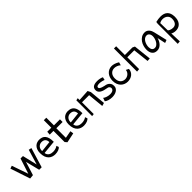

<svg xmlns="http://www.w3.org/2000/svg" viewBox="314 -2020 3611 3611"><g transform="rotate(-45 2120.0 -214.5)"><path d="M312.5 -270.5 228.5 -1 146.5 6.8 15.6 -387.7 72.3 -407.2 185.5 -81.1 285.2 -387.7H349.6L419.9 -92.8L509.8 -393.6L568.4 -381.8L449.2 10.7H382.8Z M615.2 -200.2Q615.2 -253.9 630.9 -290.5Q646.5 -327.1 670.4 -349.1Q694.3 -371.1 723.6 -380.4Q752.9 -389.6 780.3 -389.6Q819.3 -389.6 850.6 -378.4Q881.8 -367.2 903.8 -341.3Q925.8 -315.4 937.5 -272.5Q949.2 -229.5 949.2 -167L677.7 -140.6Q680.7 -113.3 692.9 -94.2Q705.1 -75.2 723.6 -63.5Q742.2 -51.8 763.7 -46.9Q785.2 -42 807.6 -42Q844.7 -42 878.9 -52.7Q913.1 -63.5 929.7 -79.1L947.3 -32.2Q940.4 -22.5 926.8 -12.7Q913.1 -2.9 894.5 4.4Q876 11.7 853 16.1Q830.1 20.5 805.7 20.5Q771.5 20.5 737.3 9.8Q703.1 -1 675.8 -26.4Q648.4 -51.8 631.8 -94.2Q615.2 -136.7 615.2 -200.2ZM671.9 -198.2 886.7 -221.7Q886.7 -269.5 861.3 -298.3Q835.9 -327.1 779.3 -327.1Q752 -326.2 731.9 -315.4Q711.9 -304.7 698.2 -288.6Q684.6 -272.5 677.7 -252Q670.9 -231.4 670.9 -210Q670.9 -202.1 671.9 -198.2Z M1089.8 -20.5V-316.4H990.2L996.1 -387.7H1103.5V-586.9H1169.9V-383.8H1330.1V-313.5H1163.1V-59.6L1310.5 -86.9L1320.3 -20.5L1125 20.5Z M1377 -200.2Q1377 -253.9 1392.6 -290.5Q1408.2 -327.1 1432.1 -349.1Q1456.1 -371.1 1485.4 -380.4Q1514.6 -389.6 1542 -389.6Q1581.1 -389.6 1612.3 -378.4Q1643.6 -367.2 1665.5 -341.3Q1687.5 -315.4 1699.2 -272.5Q1710.9 -229.5 1710.9 -167L1439.5 -140.6Q1442.4 -113.3 1454.6 -94.2Q1466.8 -75.2 1485.4 -63.5Q1503.9 -51.8 1525.4 -46.9Q1546.9 -42 1569.3 -42Q1606.4 -42 1640.6 -52.7Q1674.8 -63.5 1691.4 -79.1L1709 -32.2Q1702.1 -22.5 1688.5 -12.7Q1674.8 -2.9 1656.2 4.4Q1637.7 11.7 1614.7 16.1Q1591.8 20.5 1567.4 20.5Q1533.2 20.5 1499 9.8Q1464.8 -1 1437.5 -26.4Q1410.2 -51.8 1393.6 -94.2Q1377 -136.7 1377 -200.2ZM1433.6 -198.2 1648.4 -221.7Q1648.4 -269.5 1623 -298.3Q1597.7 -327.1 1541 -327.1Q1513.7 -326.2 1493.7 -315.4Q1473.6 -304.7 1460 -288.6Q1446.3 -272.5 1439.5 -252Q1432.6 -231.4 1432.6 -210Q1432.6 -202.1 1433.6 -198.2Z M2039.1 -317.4H1849.6V-4.9L1800.8 1V-418.9L1847.7 -428.7V-379.9L2074.2 -393.6L2103.5 -335L2132.8 -16.6L2070.3 1Z M2460.9 -372.1 2447.3 -313.5Q2439.5 -317.4 2426.3 -321.8Q2413.1 -326.2 2397 -330.1Q2380.9 -334 2362.8 -336.4Q2344.7 -338.9 2329.1 -338.9Q2299.8 -338.9 2278.8 -330.1Q2257.8 -321.3 2257.8 -298.8Q2257.8 -282.2 2275.4 -270.5Q2293 -258.8 2316.9 -250.5Q2340.8 -242.2 2364.7 -237.3Q2388.7 -232.4 2402.3 -229.5Q2431.6 -220.7 2449.7 -206.5Q2467.8 -192.4 2478 -176.3Q2488.3 -160.2 2492.2 -142.6Q2496.1 -125 2496.1 -108.4Q2496.1 -73.2 2480 -49.3Q2463.9 -25.4 2439 -10.3Q2414.1 4.9 2383.3 11.7Q2352.5 18.6 2322.3 18.6Q2275.4 18.6 2232.9 5.9Q2190.4 -6.8 2166 -28.3L2189.5 -94.7Q2201.2 -85 2217.3 -76.7Q2233.4 -68.4 2252.9 -62Q2272.5 -55.7 2293.9 -52.2Q2315.4 -48.8 2335.9 -48.8Q2371.1 -48.8 2398.4 -62.5Q2425.8 -76.2 2431.6 -110.4Q2431.6 -116.2 2430.2 -125.5Q2428.7 -134.8 2423.3 -143.6Q2418 -152.3 2406.7 -160.2Q2395.5 -168 2375 -170.9Q2335 -176.8 2301.3 -186.5Q2267.6 -196.3 2243.2 -210.9Q2218.8 -225.6 2204.6 -246.6Q2190.4 -267.6 2190.4 -295.9Q2190.4 -350.6 2226.6 -375Q2262.7 -399.4 2333 -399.4Q2370.1 -399.4 2404.8 -391.6Q2439.5 -383.8 2460.9 -372.1Z M2875 -356.4 2857.4 -293.9Q2829.1 -319.3 2796.9 -331.5Q2764.6 -343.8 2733.4 -343.8Q2707 -343.8 2683.1 -334.5Q2659.2 -325.2 2641.6 -306.6Q2624 -288.1 2613.8 -260.7Q2603.5 -233.4 2603.5 -198.2Q2603.5 -156.2 2614.7 -127.9Q2626 -99.6 2644.5 -82Q2663.1 -64.5 2687 -56.6Q2710.9 -48.8 2736.3 -48.8Q2758.8 -49.8 2780.8 -58.1Q2802.7 -66.4 2820.3 -81.5Q2837.9 -96.7 2849.6 -117.7Q2861.3 -138.7 2863.3 -165L2918 -137.7Q2916 -98.6 2899.9 -69.3Q2883.8 -40 2858.9 -20.5Q2834 -1 2801.8 8.8Q2769.5 18.6 2735.4 18.6Q2699.2 18.6 2664.1 5.4Q2628.9 -7.8 2601.6 -34.2Q2574.2 -60.5 2557.6 -101.1Q2541 -141.6 2541 -196.3Q2541 -242.2 2554.7 -280.8Q2568.4 -319.3 2592.8 -347.2Q2617.2 -375 2650.9 -390.6Q2684.6 -406.2 2724.6 -406.2Q2758.8 -406.2 2796.4 -394Q2834 -381.8 2875 -356.4Z M3236.3 -313.5H3050.8V1L2990.2 6.8V-608.4H3048.8V-376H3250L3294.9 -354.5L3334 1L3271.5 4.9Z M3740.2 -288.1 3802.7 -22.5 3744.1 -1 3709 -167Q3702.1 -139.6 3688 -110.4Q3673.8 -81.1 3652.8 -57.1Q3631.8 -33.2 3603 -18.1Q3574.2 -2.9 3538.1 -2.9Q3473.6 -2.9 3439.9 -44.4Q3406.2 -85.9 3406.2 -159.2Q3406.2 -201.2 3418.9 -246.6Q3431.6 -292 3457 -329.1Q3482.4 -366.2 3521 -390.6Q3559.6 -415 3611.3 -415Q3641.6 -415 3664.6 -401.9Q3687.5 -388.7 3703.1 -369.1Q3718.8 -349.6 3727.5 -327.6Q3736.3 -305.7 3740.2 -288.1ZM3621.1 -344.7Q3614.3 -346.7 3607.9 -347.7Q3601.6 -348.6 3594.7 -348.6Q3564.5 -348.6 3540.5 -330.6Q3516.6 -312.5 3500.5 -285.2Q3484.4 -257.8 3476.1 -225.6Q3467.8 -193.4 3467.8 -166Q3467.8 -123 3486.3 -96.7Q3504.9 -70.3 3544.9 -70.3Q3572.3 -70.3 3595.7 -88.4Q3619.1 -106.4 3635.7 -133.8Q3652.3 -161.1 3661.6 -193.8Q3670.9 -226.6 3670.9 -254.9Q3670.9 -286.1 3658.7 -310.1Q3646.5 -334 3621.1 -344.7Z M4222.7 -231.4V-210.9Q4222.7 -155.3 4206.1 -118.2Q4189.5 -81.1 4164.6 -59.1Q4139.6 -37.1 4109.4 -28.3Q4079.1 -19.5 4051.8 -19.5Q4020.5 -19.5 3993.7 -27.3Q3966.8 -35.2 3953.1 -45.9L3960.9 172.9L3900.4 178.7V-352.5L3906.2 -397.5Q3978.5 -414.1 4031.2 -414.1Q4122.1 -414.1 4170.4 -368.7Q4218.8 -323.2 4222.7 -231.4ZM3943.4 -329.1 3947.3 -135.7Q3948.2 -130.9 3957.5 -124Q3966.8 -117.2 3981.9 -110.8Q3997.1 -104.5 4015.6 -100.1Q4034.2 -95.7 4053.7 -95.7Q4072.3 -95.7 4091.3 -102.1Q4110.4 -108.4 4125.5 -124Q4140.6 -139.6 4150.4 -166Q4160.2 -192.4 4160.2 -231.4Q4160.2 -261.7 4148.9 -284.7Q4137.7 -307.6 4118.7 -322.8Q4099.6 -337.9 4075.7 -345.2Q4051.8 -352.5 4026.4 -352.5Q4003.9 -352.5 3982.4 -346.7Q3960.9 -340.8 3943.4 -329.1Z"/></g></svg>

Font: Poor Story
Style: Regular
Weight: 400
Designer: YoonDesign Inc.
Foundry: YoonDesign Inc.
Version: Version 3.00